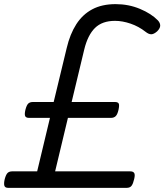

<svg xmlns="http://www.w3.org/2000/svg" viewBox="-35 -910 796 930"><path d="M5 0Q-11 0 -14 -11Q-17 -22 -12 -43Q-6 -65 2 -72.5Q10 -80 24 -80H145L207 -339H106Q91 -339 87 -347.5Q83 -356 88 -378Q94 -401 102 -408.5Q110 -416 125 -416H225L288 -677Q304 -745 334.5 -792.5Q365 -840 412 -865Q459 -890 525 -890Q588 -890 643 -867Q698 -844 730 -811Q741 -799 741 -786Q741 -773 726 -758Q710 -744 697.5 -744Q685 -744 670 -756Q637 -782 597.5 -795.5Q558 -809 522 -809Q460 -809 425 -774.5Q390 -740 373 -670L312 -416H521Q536 -416 540 -408.5Q544 -401 539 -378Q534 -356 525.5 -347.5Q517 -339 502 -339H294L232 -80H596Q610 -80 615 -72Q620 -64 615 -43Q610 -21 602.5 -10.5Q595 0 578 0Z"/></svg>

Font: Playwrite AT
Style: Italic
Weight: 400
Italic angle: -13.0072°
Designer: Veronika Burian, José Scaglione
Foundry: TypeTogether
Version: Version 1.002